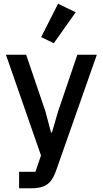

<svg xmlns="http://www.w3.org/2000/svg" viewBox="-20 -815 554 1035"><path d="M293 -214 397 -520H502L283 103Q271 138 254.5 159.5Q238 181 212.5 190.5Q187 200 146 200H83V111H171L201 23L12 -520H121L225 -214L255 -101H260ZM388 -749 270 -582 202 -615 293 -795Z"/></svg>

Font: IBM Plex Sans Medium
Style: Regular
Weight: 500
Designer: Mike Abbink, Paul van der Laan, Pieter van Rosmalen
Foundry: Bold Monday
Version: Version 3.201